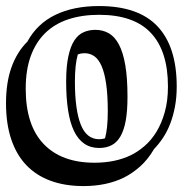

<svg xmlns="http://www.w3.org/2000/svg" viewBox="-44 -527 620 642"><path d="M206.5 -253.9Q206.5 -160.6 225.8 -111.1Q245.1 -61.5 287.6 -61.5Q298.3 -61.5 307.1 -64.5Q316.4 -96.7 316.4 -154.8Q316.4 -209 311 -246.1Q305.7 -283.2 295.7 -306.2Q285.6 -329.1 271.2 -339.1Q256.8 -349.1 238.3 -349.1Q227.1 -349.1 216.3 -345.2Q211.4 -328.6 209 -306.4Q206.5 -284.2 206.5 -253.9ZM-23.9 -181.6Q-23.9 -251 -5.6 -302Q12.7 -353 47.4 -387.7Q80.1 -447.8 141.1 -477.3Q202.1 -506.8 287.1 -506.8Q418.9 -506.8 482.9 -438.7Q546.9 -370.6 546.9 -237.8Q546.9 -201.2 541 -170.2Q535.2 -139.2 525.1 -113.3Q515.1 -87.4 501.2 -66.4Q487.3 -45.4 471.2 -28.8Q450.7 6.3 424.3 29.8Q397.9 53.2 370.1 66.9Q312 95.2 235.4 95.2Q173.3 95.2 125 77.4Q76.7 59.6 43.7 24.9Q10.7 -9.8 -6.6 -61.8Q-23.9 -113.8 -23.9 -181.6ZM177.2 -253.9Q177.2 -305.2 184.6 -338.9Q191.9 -372.6 204.8 -392.1Q217.8 -411.6 235.8 -419.4Q253.9 -427.2 274.9 -427.2Q299.8 -427.2 319.8 -415.8Q339.8 -404.3 353.8 -377.9Q367.7 -351.6 375 -308.8Q382.3 -266.1 382.3 -203.6Q382.3 -156.7 376.5 -124Q370.6 -91.3 358.6 -70.8Q346.7 -50.3 328.9 -41.3Q311 -32.2 287.6 -32.2Q258.8 -32.2 237.8 -46.6Q216.8 -61 203.4 -89.1Q189.9 -117.2 183.6 -158.7Q177.2 -200.2 177.2 -253.9ZM42 -230.5Q42 -108.4 101.8 -45.7Q161.6 17.1 272 17.1Q341.8 17.1 394 -8.3Q417 -19.5 439.2 -38.6Q461.4 -57.6 478.8 -85.7Q496.1 -113.8 506.8 -151.6Q517.6 -189.5 517.6 -237.8Q517.6 -356 460.7 -416.7Q403.8 -477.5 287.1 -477.5Q230 -477.5 184.3 -462.4Q138.7 -447.3 107.2 -416.5Q75.7 -385.7 58.8 -339.4Q42 -293 42 -230.5Z"/></svg>

Font: XB Kayhan Sayeh
Style: Regular
Weight: 700
Designer: Behnam
Foundry: Irmug
Version: Version 7.300 2009